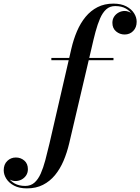

<svg xmlns="http://www.w3.org/2000/svg" viewBox="-222 -780 774 1060"><path d="M-73.5 260Q-115.5 260 -144 245Q-172.5 230 -187 207Q-201.5 184 -201.5 160Q-201.5 127.5 -181.8 108.5Q-162 89.5 -134.5 89.5Q-107.5 89.5 -87.8 106.5Q-68 123.5 -68 154Q-68 174 -78 188.8Q-88 203.5 -103.5 211.5Q-119 219.5 -137 219.5Q-152.5 219.5 -167.2 211.8Q-182 204 -191.2 190.8Q-200.5 177.5 -200.5 160H-189Q-189 179.5 -177 199.5Q-165 219.5 -141 233Q-117 246.5 -82.5 246.5Q-52.5 246.5 -32 228.5Q-11.5 210.5 2.8 178.5Q17 146.5 28.2 104.2Q39.5 62 51 13L172 -511.5Q184 -563 203.2 -608Q222.5 -653 250.5 -687Q278.5 -721 316.5 -740.5Q354.5 -760 404 -760Q446.5 -760 475 -745Q503.5 -730 518 -707.2Q532.5 -684.5 532.5 -660Q532.5 -628.5 513.5 -609Q494.5 -589.5 466 -589.5Q439.5 -589.5 419 -606.5Q398.5 -623.5 398.5 -654Q398.5 -673.5 408 -688Q417.5 -702.5 433.2 -711Q449 -719.5 467 -719.5Q478 -719.5 489.2 -715Q500.5 -710.5 510 -702.5Q519.5 -694.5 525.5 -683.8Q531.5 -673 531.5 -660H520Q520 -679.5 508 -699.5Q496 -719.5 472.5 -733Q449 -746.5 414 -746.5Q384.5 -746.5 364.5 -728.5Q344.5 -710.5 330.5 -678.2Q316.5 -646 305.2 -603.8Q294 -561.5 283 -512.5L160 11.5Q148 62.5 128.8 107.8Q109.5 153 81.5 187Q53.5 221 15.2 240.5Q-23 260 -73.5 260ZM61.5 -447.5V-460H404.5V-447.5Z"/></svg>

Font: Bodoni Moda 18pt SemiBold
Style: Italic
Weight: 600
Italic angle: -13°
Designer: Owen Earl
Foundry: indestructible type
Version: Version 2.005